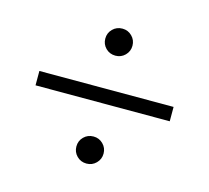

<svg xmlns="http://www.w3.org/2000/svg" viewBox="-76 -654 700 643"><g transform="rotate(15 274.5 -332.0)"><path d="M320.8 -519Q320.8 -499.5 307.1 -485.8Q293.5 -472.2 273.9 -472.2Q253.9 -472.2 240.2 -485.8Q226.6 -499.5 226.6 -519Q226.6 -538.6 240.2 -552.2Q253.9 -565.9 273.9 -565.9Q293.5 -565.9 307.1 -552.2Q320.8 -538.6 320.8 -519ZM320.8 -145Q320.8 -125.5 307.1 -111.8Q293.5 -98.1 273.9 -98.1Q253.9 -98.1 240.2 -111.8Q226.6 -125.5 226.6 -145Q226.6 -164.6 240.2 -178.2Q253.9 -191.9 273.9 -191.9Q293.5 -191.9 307.1 -178.2Q320.8 -164.6 320.8 -145ZM506.8 -356.9V-307.1H41.5V-356.9Z"/></g></svg>

Font: Times New Roman
Style: Regular
Weight: 400
Designer: Steve Matteson
Foundry: Ascender Corporation
Version: Version 2.00.3